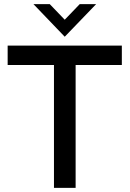

<svg xmlns="http://www.w3.org/2000/svg" viewBox="-20 -911 628 931"><path d="M293.9 -732.9 142.1 -891.1H221.2L293.9 -815.4L366.7 -891.1H446.3ZM241.7 0V-595.7H17.1V-689.9H570.8V-595.7H346.7V0Z"/></svg>

Font: HK Grotesk SemiBold Legacy
Style: Regular
Weight: 600
Designer: Alfredo Marco Pradil
Foundry: Hanken Design Co.
Version: Version 2.022;PS 002.022;hotconv 1.0.88;makeotf.lib2.5.64775